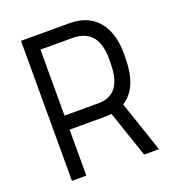

<svg xmlns="http://www.w3.org/2000/svg" viewBox="-128 -801 821 902"><g transform="rotate(-20 282.0 -350.0)"><path d="M513 0 427 -255C509 -307 512 -410 512 -479C512 -603 455 -700 321 -700H78V0H150V-230H328C342 -230 351 -231 360 -232L439 0ZM150 -300V-630H310C386 -630 438 -590 438 -479C438 -418 439 -300 319 -300Z"/></g></svg>

Font: Advent Pro
Style: Medium
Weight: 500
Designer: Andreas Kalpakidis
Foundry: Andreas Kalpakidis
Version: Version 2.002 2008